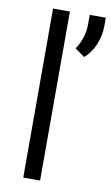

<svg xmlns="http://www.w3.org/2000/svg" viewBox="-86 -795 485 839"><g transform="rotate(10 156.5 -375.0)"><path d="M154.3 -750V0H79.6V-750ZM313.5 -750.5V-712.4Q313.5 -673.8 297.6 -633.1Q281.7 -592.3 250 -564.9L207 -595.7Q224.6 -622.6 233.4 -650.1Q242.2 -677.7 242.2 -711.4V-750.5Z"/></g></svg>

Font: Vazirmatn RD Light
Style: Regular
Weight: 300
Designer: Saber Rastikerdar
Foundry: Saber Rastikerdar
Version: Version 32.102